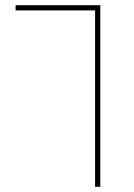

<svg xmlns="http://www.w3.org/2000/svg" viewBox="-20 -719 516 739"><path d="M366 -699V0H346V-679H40V-699Z"/></svg>

Font: Montserrat-Arabic Thin
Style: Regular
Weight: 250
Designer: Mohamed Gaber
Foundry: Kief Type Foundry
Version: Version 5.008